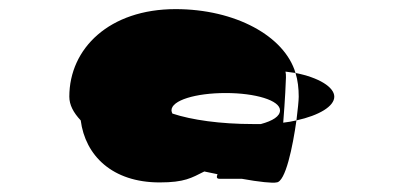

<svg xmlns="http://www.w3.org/2000/svg" viewBox="-20 -708 887 421"><path d="M132 -496C132 -478 141 -461 157 -444C167 -367 226 -308 330 -308C385 -308 400 -318 428 -332C438 -330 447 -328 457 -326C455 -321 454 -316 461 -316H510C548 -309 579 -306 586 -308C606 -308 622 -387 630 -444C621 -442 611 -440 601 -439C605 -487 607 -533 607 -538C607 -543 607 -547 606 -551C614 -550 621 -549 628 -548C604 -629 496 -688 365 -688C220 -688 132 -602 132 -496ZM356 -466C356 -488 409 -504 475 -504C540 -504 594 -488 594 -466C594 -453 578 -443 552 -436H535C463 -436 400 -445 358 -459C357 -461 356 -464 356 -466ZM628 -548C633 -532 635 -514 635 -496C635 -488 633 -468 630 -444C680 -455 713 -475 713 -496C713 -517 679 -538 628 -548Z"/></svg>

Font: Ampere
Style: SCSuExt
Weight: 400
Version: Version 1